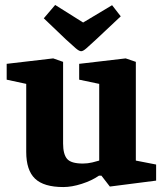

<svg xmlns="http://www.w3.org/2000/svg" viewBox="-20 -743 655 776"><path d="M236 13Q157 13 121.5 -21Q86 -55 86 -129V-404L7 -421V-485L195 -507L235 -493V-163Q235 -120 251 -101Q267 -82 315 -82Q334 -82 353 -86.5Q372 -91 381 -94V-404L300 -421V-485L488 -507L529 -493V-94L611 -78V-13L424 11L390 -33H380Q351 -13 310.5 0Q270 13 236 13ZM308 -536Q300 -536 286 -548Q272 -560 246 -584L157 -669L203 -723L316 -652L433 -722L468 -677L369 -584Q344 -561 330 -548.5Q316 -536 308 -536Z"/></svg>

Font: Faustina Light ExtraBold
Style: Regular
Weight: 800
Version: Version 1.200